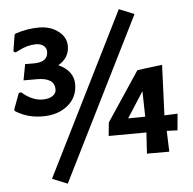

<svg xmlns="http://www.w3.org/2000/svg" viewBox="-58 -817 1000 994"><g transform="rotate(-5 442.0 -319.5)"><path d="M493.2 -177.7Q536.1 -242.2 664.1 -434.6Q696.3 -439.5 793.9 -451.2Q791 -385.7 783.2 -189.5Q799.8 -189.5 851.6 -192.4Q849.6 -170.9 843.8 -106.4Q830.1 -106.4 788.1 -108.4Q789.1 -81.1 792 0Q762.7 0 675.8 0Q677.7 -27.3 682.6 -109.4Q633.8 -108.4 486.3 -108.4Q487.3 -126 493.2 -177.7ZM52.7 -678.7Q114.3 -699.2 174.8 -699.2Q235.4 -699.2 275.4 -668Q316.4 -637.7 316.4 -590.8Q316.4 -529.3 258.8 -496.1Q336.9 -460 336.9 -390.6Q336.9 -322.3 285.2 -280.3Q234.4 -239.3 156.2 -239.3Q119.1 -239.3 84 -248Q48.8 -257.8 14.6 -278.3Q13.7 -280.3 10.7 -286.1Q18.6 -306.6 42 -370.1Q44.9 -371.1 51.8 -373Q52.7 -373 55.7 -372.1Q109.4 -326.2 162.1 -326.2Q194.3 -326.2 213.9 -338.9Q233.4 -351.6 233.4 -372.1Q233.4 -433.6 142.6 -433.6Q119.1 -433.6 72.3 -433.6Q76.2 -455.1 87.9 -516.6Q99.6 -516.6 133.8 -516.6Q207 -516.6 207 -571.3Q207 -590.8 191.4 -602.5Q175.8 -614.3 153.3 -614.3Q108.4 -614.3 61.5 -589.8Q56.6 -586.9 45.9 -582Q44.9 -582 41 -582Q39.1 -584 33.2 -587.9Q36.1 -609.4 46.9 -672.9Q47.9 -673.8 50.8 -677.7Q51.8 -678.7 52.7 -678.7ZM253.9 119.1Q234.4 111.3 174.8 86.9Q280.3 -124 595.7 -757.8Q616.2 -750 674.8 -725.6Q569.3 -514.6 253.9 119.1ZM680.7 -324.2Q659.2 -290 594.7 -190.4Q617.2 -190.4 683.6 -191.4Q683.6 -224.6 680.7 -324.2Z"/></g></svg>

Font: Acme Polish
Style: Regular
Weight: 400
Designer: Juan Pablo del Peral
Version: Version 1.002